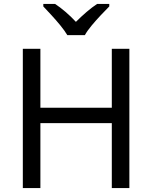

<svg xmlns="http://www.w3.org/2000/svg" viewBox="-20 -964 781 984"><path d="M643 0H553V-333H187V0H97V-714H187V-412H553V-714H643ZM325 -784Q312 -806 290 -833Q268 -860 244 -886Q220 -912 202 -931V-944H262Q288 -927 316 -903Q344 -879 369 -852Q396 -879 424 -903Q452 -927 478 -944H540V-931Q521 -912 496.5 -886Q472 -860 449.5 -833Q427 -806 415 -784Z"/></svg>

Font: Apis
Style: Regular
Weight: 400
Designer: Monotype Design Team
Foundry: Monotype Imaging Inc.
Version: Version 2.000; build 0001